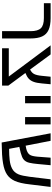

<svg xmlns="http://www.w3.org/2000/svg" viewBox="842 -1482 644 2369"><g transform="rotate(90 1164.5 -297.0)"><path d="M454 0H364V-352Q364 -441 328 -478.5Q292 -516 202 -516H19V-599H203Q293 -599 348.5 -574Q404 -549 429 -494.5Q454 -440 454 -351Z M1036 0H575V-83H924L539 -599H651L837 -346Q875 -363 892 -394.5Q909 -426 915 -490L926 -599H1019L1009 -492Q1003 -425 989 -389Q976 -353 951 -329.5Q926 -306 880 -288L1036 -77Z M1164 -284V-599H1254V-284Z M1424 -284V-599H1514V-284Z M1738 5 1624 -599H1717L1777 -291L1813 -298Q1865 -310 1887 -339Q1898 -354 1904 -379.5Q1910 -405 1913 -440L1925 -599H2018L2003 -439Q1998 -380 1987.5 -335Q1977 -290 1946 -265Q1934 -255 1914 -246.5Q1894 -238 1865 -230L1792 -213L1816 -87H1828Q1893 -87 1955 -94Q2017 -101 2060 -124Q2108 -149 2131 -204Q2140 -226 2147.5 -261Q2155 -296 2161 -343L2192 -599H2286L2255 -346Q2248 -282 2237 -235Q2226 -188 2212 -157Q2183 -94 2133 -61Q2083 -27 1994 -12Q1949 -4 1885 0Q1821 4 1738 5Z"/></g></svg>

Font: Noto Sans Hebrew Droid
Style: Regular
Weight: 400
Designer: Monotype Design Team
Foundry: Monotype Imaging Inc.
Version: Version 1.100